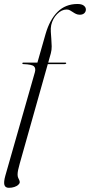

<svg xmlns="http://www.w3.org/2000/svg" viewBox="-42 -736 440 939"><path d="M167 -422.5 170.5 -430H277.5Q279.5 -430 280.8 -429.2Q282 -428.5 282 -427Q282 -425.5 281 -424.8Q280 -424 278.2 -423.2Q276.5 -422.5 274 -422.5ZM67 -426.5Q67 -428 68.5 -429Q70 -430 72 -430H141L180.5 -568.5Q201 -640 239.8 -678.2Q278.5 -716.5 337 -716.5Q357.5 -716.5 367.8 -708.5Q378 -700.5 378 -689.5Q378 -678.5 370 -671.2Q362 -664 348.5 -664Q338 -664 330 -667.8Q322 -671.5 314.8 -676.5Q307.5 -681.5 300.2 -685.5Q293 -689.5 284 -689.5Q259 -689.5 237.2 -667Q215.5 -644.5 208.5 -613.5Q205.5 -598.5 206.5 -581Q207.5 -563.5 209 -545.2Q210.5 -527 210.8 -509.2Q211 -491.5 206.5 -475L54.5 64Q49.5 81.5 46.8 94.5Q44 107.5 44 117.5Q44 127 46.8 133.2Q49.5 139.5 52 144.5Q54.5 149.5 54.5 155Q54.5 161.5 47.2 168Q40 174.5 28 178.5Q16 182.5 1.5 182.5Q-16.5 182.5 -20.5 168.2Q-24.5 154 -16 123.5L128.5 -382.5Q134 -402 124.2 -411.5Q114.5 -421 72.5 -422.5Q69.5 -422.5 68.2 -424Q67 -425.5 67 -426.5Z"/></svg>

Font: Fraunces 120pt Light
Style: Italic
Weight: 300
Italic angle: -16°
Version: Version 1.000;[b76b70a41]